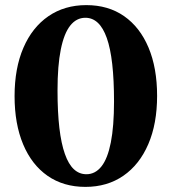

<svg xmlns="http://www.w3.org/2000/svg" viewBox="-20 -718 672 751"><path d="M318 -36.5Q352.5 -36.5 376.8 -67Q401 -97.5 413.5 -160.8Q426 -224 426 -321Q426 -405.5 419 -467.2Q412 -529 397.8 -569.2Q383.5 -609.5 362.5 -629Q341.5 -648.5 314 -648.5Q279 -648.5 254.8 -618Q230.5 -587.5 217.8 -524.5Q205 -461.5 205 -364Q205 -280 212.2 -218Q219.5 -156 233.8 -115.8Q248 -75.5 269 -56Q290 -36.5 318 -36.5ZM317.5 -698Q403.5 -698 465.5 -654.8Q527.5 -611.5 561 -531.8Q594.5 -452 594.5 -343Q594.5 -234 560 -154Q525.5 -74 462.5 -30.5Q399.5 13 314 13Q228.5 13 166.2 -30.2Q104 -73.5 70.5 -153.5Q37 -233.5 37 -342Q37 -451 71.5 -531Q106 -611 169.2 -654.5Q232.5 -698 317.5 -698Z"/></svg>

Font: Newsreader 36pt
Style: Bold
Weight: 700
Designer: Hugues Gentile
Foundry: Production Type
Version: Version 1.003